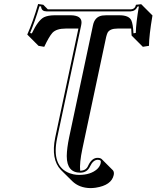

<svg xmlns="http://www.w3.org/2000/svg" viewBox="-20 -692 787 966"><path d="M383.3 167H384.3Q414.1 166 423.8 141.1Q441.9 102.1 471.2 102.1Q485.4 102.5 491.7 108.4L548.3 165Q555.2 173.8 552.2 188.5Q541 240.2 461.4 252.4Q446.8 254.4 434.6 254.4Q378.4 253.4 343.3 219.2L286.6 163.1Q235.4 109.9 257.8 0L374.5 -548.3H310.1Q264.2 -548.3 243.7 -526.9Q226.6 -507.8 202.6 -456.5L173.8 -461.4L117.2 -518.1Q146 -583.5 171.9 -671.9L197.8 -668L220.7 -645H637.2Q659.2 -645.5 664.1 -668L690.4 -670.9L747.1 -614.3Q730 -513.7 729.5 -461.4L698.7 -456.5L642.1 -513.2Q641.1 -536.6 640.1 -548.3H637.2H571.3Q532.2 -548.3 521 -526.9Q517.1 -518.1 514.2 -506.3L394.5 56.6Q379.4 127.9 383.3 167ZM388.2 -564 267.6 2Q237.3 144.5 330.6 179.7Q339.8 183.1 349.6 185.1Q364.3 188 377.9 188Q435.5 188 468.3 159.2Q482.4 146 486.3 129.9Q488.3 119.6 486.3 116.7Q484.4 113.8 479 112.8Q475.1 112.3 471.2 111.8Q448.2 112.8 433.1 145Q418.9 176.3 384.3 176.8Q316.4 176.8 315.9 94.2Q315.9 92.8 315.9 92.3Q316.4 54.2 328.1 -2L447.8 -564.9Q456.5 -607.4 494.1 -613.8Q503.9 -615.2 514.6 -615.2H580.6Q628.4 -615.2 640.6 -589.8Q649.4 -570.8 651.4 -524.4L663.1 -526.4Q664.6 -577.6 678.7 -659.7L671.9 -658.7Q661.1 -635.7 637.2 -634.8H213.9Q190.4 -634.8 187 -655.8Q187 -658.2 187 -659.7L178.7 -660.6Q155.3 -583 131.3 -525.9L140.1 -523.9Q171.9 -590.8 201.7 -605.5Q221.2 -614.7 253.4 -615.2H337.4Q389.2 -613.8 390.1 -580.6Q390.1 -572.8 388.2 -564Z"/></svg>

Font: Linux Biolinum Shadow O
Style: Italic
Weight: 400
Italic angle: -12°
Designer: Philipp H. Poll
Foundry: Philipp H. Poll
Version: Version 0.6.2